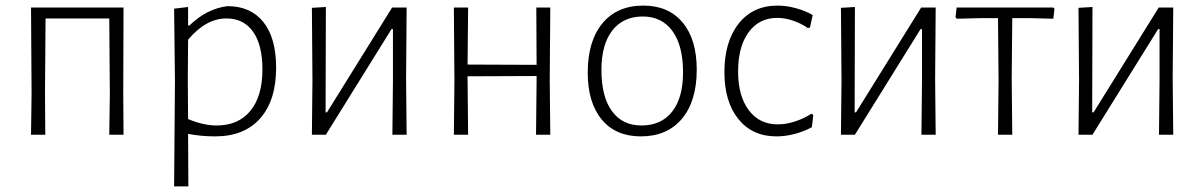

<svg xmlns="http://www.w3.org/2000/svg" viewBox="-20 -482 4309 687"><path d="M371 0 373 -147 371 -416H143L141 -152L142 0H91L93 -147L91 -455H422L421 -152L422 0Z M968 -240Q968 -123 911 -58.5Q854 6 750 6Q700 6 653 -3L654 185H603L606 -195L603 -451L653 -457V-391H658Q720 -451 794 -460Q877 -460 922.5 -403Q968 -346 968 -240ZM919 -233Q919 -321 885.5 -368.5Q852 -416 790 -416Q717 -416 653 -340L652 -198L653 -56Q708 -33 755 -33Q833 -33 876 -85.5Q919 -138 919 -233Z M1146 -457 1145 -80H1150L1383 -455H1435L1433 -199L1435 0H1384L1386 -192V-378H1381L1146 0H1096L1098 -195L1096 -454Z M1898 0 1900 -195V-210L1653 -209V-198L1655 0H1604L1606 -195L1604 -455H1655L1653 -251L1900 -250L1899 -455H1949L1947 -198L1949 0Z M2473 -233Q2473 -120 2420 -57Q2367 6 2273 6Q2183 6 2133 -54.5Q2083 -115 2083 -222Q2083 -335 2135.5 -398.5Q2188 -462 2282 -462Q2372 -462 2422.5 -401.5Q2473 -341 2473 -233ZM2132 -232Q2132 -136 2169.5 -84.5Q2207 -33 2275 -33Q2346 -33 2385 -82.5Q2424 -132 2424 -223Q2424 -319 2386 -371Q2348 -423 2280 -423Q2210 -423 2171 -373Q2132 -323 2132 -232Z M2888 -428 2878 -383 2870 -382Q2847 -398 2818 -408Q2789 -418 2761 -418Q2696 -418 2658.5 -366.5Q2621 -315 2621 -226Q2621 -139 2659 -88Q2697 -37 2763 -37Q2793 -37 2825 -47.5Q2857 -58 2883 -75L2890 -71L2885 -27Q2858 -12 2824.5 -3Q2791 6 2758 6Q2672 6 2622 -56Q2572 -118 2572 -224Q2572 -333 2623 -397.5Q2674 -462 2762 -462Q2794 -462 2828.5 -452.5Q2863 -443 2888 -428Z M3039 -457 3038 -80H3043L3276 -455H3328L3326 -199L3328 0H3277L3279 -192V-378H3274L3039 0H2989L2991 -195L2989 -454Z M3669 -417H3602L3600 -198L3602 0H3551L3553 -195L3551 -417H3485L3403 -415L3399 -421L3403 -455H3749L3753 -451L3749 -415Z M3889 -457 3888 -80H3893L4126 -455H4178L4176 -199L4178 0H4127L4129 -192V-378H4124L3889 0H3839L3841 -195L3839 -454Z"/></svg>

Font: t
Style: Regular
Weight: 300
Designer: Juan Pablo del Peral
Foundry: Huerta Tipografica
Version: Version 2.004; ttfautohint (v1.8.1)